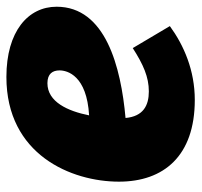

<svg xmlns="http://www.w3.org/2000/svg" viewBox="-34 -560 614 585"><g transform="rotate(-90 272.5 -267.0)"><path d="M545 -401C545 -488 470 -554 331 -554C94 -554 12 -356 12 -211C12 -75 90 20 261 20C351 20 427 -13 486 -56L419 -169C369 -137 331 -120 287 -120C244 -120 211 -137 206 -191C362 -205 545 -252 545 -401ZM214 -302C227 -367 255 -429 312 -429C341 -429 351 -413 351 -392C351 -368 335 -309 214 -302Z"/></g></svg>

Font: Fira Sans Heavy
Style: Italic
Weight: 900
Italic angle: -8°
Designer: bBox Type GmbH & Carrois Corporate GbR & Edenspiekermann AG
Foundry: bBox Type GmbH & Carrois Corporate GbR & Edenspiekermann AG
Version: Version 4.301;PS 004.301;hotconv 1.0.88;makeotf.lib2.5.64775